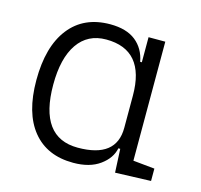

<svg xmlns="http://www.w3.org/2000/svg" viewBox="-84 -618 754 719"><g transform="rotate(15 293.0 -258.5)"><path d="M257.8 9.8Q156.2 9.8 100.6 -58.3Q44.9 -126.5 44.9 -253.9Q44.9 -384.3 100.8 -455.8Q156.7 -527.3 258.8 -527.3Q321.8 -527.3 357.7 -498.8Q393.6 -470.2 402.8 -420.4H409.2V-517.6H474.1V-56.2L557.6 -47.9V0L419.4 4.9L415 -86.4H407.7Q399.9 -46.9 360.8 -18.6Q321.8 9.8 257.8 9.8ZM110.4 -253.9Q110.4 -49.3 259.8 -49.3Q409.2 -49.3 409.2 -166V-291Q409.2 -468.3 258.8 -468.3Q187.5 -468.3 148.9 -412.4Q110.4 -356.4 110.4 -253.9Z"/></g></svg>

Font: Caskaydia Cove Light
Style: Regular
Weight: 300
Monospace: yes
Designer: Aaron Bell
Foundry: Saja Typeworks
Version: Version 4.300; ttfautohint (v1.8.3)